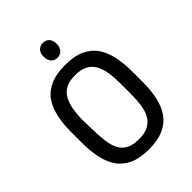

<svg xmlns="http://www.w3.org/2000/svg" viewBox="-223 -876 993 993"><g transform="rotate(-45 273.5 -379.0)"><path d="M496 -337Q496 -398 485 -447.5Q474 -497 449 -532.5Q424 -568 381 -587Q338 -606 274 -606Q210 -606 166.5 -587Q123 -568 98 -533Q73 -498 62 -448Q51 -398 51 -337V-260Q51 -199 62 -149Q73 -99 98 -63.5Q123 -28 166 -9Q209 10 274 10Q337 10 380 -9Q423 -28 448.5 -63.5Q474 -99 485 -148.5Q496 -198 496 -260ZM139 -260 137 -337Q137 -380 143 -415.5Q149 -451 163.5 -477.5Q178 -504 204.5 -518Q231 -532 274 -532Q315 -532 342 -518Q369 -504 383.5 -477.5Q398 -451 403.5 -415.5Q409 -380 409 -337V-260Q409 -217 404 -181Q399 -145 384 -118.5Q369 -92 342.5 -78Q316 -64 274 -64Q230 -64 203.5 -78Q177 -92 163.5 -118Q150 -144 145 -180Q140 -216 139 -260ZM274 -768Q252 -768 239 -754Q226 -740 226 -715Q226 -690 238.5 -675Q251 -660 274 -660Q295 -660 308 -675Q321 -690 321 -715Q321 -740 308 -754Q295 -768 274 -768Z"/></g></svg>

Font: Beiruti Medium
Style: Regular
Weight: 500
Designer: Arlette Boutros
Foundry: Boutros
Version: Version 1.41